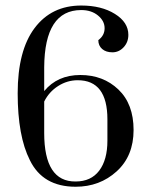

<svg xmlns="http://www.w3.org/2000/svg" viewBox="-20 -669 548 705"><path d="M142.3 -421.8V-334.6Q191 -393.6 275 -393.6Q359 -393.6 414.7 -340.4Q470.5 -287.2 470.5 -191.7Q470.5 -96.2 408.3 -39.7Q346.2 16.7 257.7 16.7Q137.2 16.7 89.7 -80.8Q44.9 -169.2 44.9 -326.3Q44.9 -483.3 107.1 -566Q169.2 -648.7 278.2 -648.7Q352.6 -648.7 401.9 -617.9Q451.3 -587.2 451.3 -541Q451.3 -514.1 434 -495.5Q416.7 -476.9 392.9 -476.9Q369.2 -476.9 355.1 -489.1Q341 -501.3 341 -521.8Q364.1 -538.5 364.1 -565.4Q364.1 -592.3 339.7 -612.2Q315.4 -632.1 278.2 -632.1Q143.6 -632.1 142.3 -421.8ZM374.4 -230.8Q374.4 -374.4 265.4 -374.4Q226.9 -374.4 193.6 -353.2Q160.3 -332.1 142.3 -296.2V-180.8Q142.3 -1.3 257.7 -2.6Q314.1 -2.6 344.2 -42.3Q374.4 -82.1 374.4 -152.6Z"/></svg>

Font: Suranna
Style: Regular
Weight: 400
Version: Version 1.0.5; ttfautohint (v1.2.42-39fb)